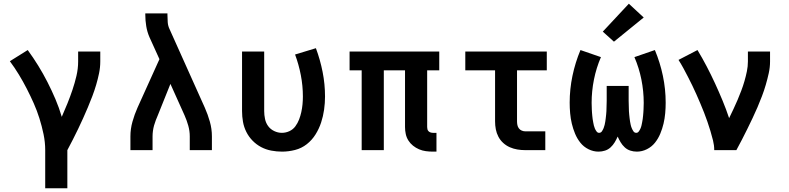

<svg xmlns="http://www.w3.org/2000/svg" viewBox="-20 -807 4240 1032"><path d="M223 205V0Q223 -43 214 -86Q205 -129 192 -170.5Q179 -212 161.5 -251.5Q144 -291 124 -330Q104 -369 81.5 -406Q59 -443 33 -478L129 -538Q159 -497 185.5 -454Q212 -411 235 -366Q258 -321 278 -274Q298 -227 312 -179Q328 -215 342.5 -251Q357 -287 369.5 -324Q382 -361 391 -399.5Q400 -438 400 -477V-530H519V-477Q519 -445 512.5 -413.5Q506 -382 497 -351.5Q488 -321 476.5 -290.5Q465 -260 452.5 -230.5Q440 -201 427 -172Q414 -143 400 -114Q386 -85 371.5 -56.5Q357 -28 342 0V205Z M681 0V-74Q681 -114 692 -153Q703 -192 719 -228L837 -489L783 -608Q771 -636 766 -666.5Q761 -697 761 -728V-735H880V-728Q880 -708 881.5 -687.5Q883 -667 892 -649L1081 -228Q1097 -192 1108 -153Q1119 -114 1119 -74V0H1000V-74Q1000 -103 992 -131.5Q984 -160 972 -187L896 -356L829 -189Q823 -175 817.5 -161Q812 -147 808 -132.5Q804 -118 802 -103Q800 -88 800 -74V0Z M1496 8Q1467 8 1438 2.5Q1409 -3 1383.5 -16.5Q1358 -30 1337.5 -51Q1317 -72 1304 -98Q1291 -124 1286 -152.5Q1281 -181 1281 -210V-530H1400V-210Q1400 -189 1404.5 -167.5Q1409 -146 1421.5 -129Q1434 -112 1454 -102.5Q1474 -93 1495 -93Q1516 -93 1535.5 -102Q1555 -111 1567.5 -128Q1580 -145 1587.5 -164.5Q1595 -184 1599.5 -204.5Q1604 -225 1606 -246Q1608 -267 1608 -288Q1608 -346 1597 -403Q1586 -460 1566 -514L1678 -548Q1701 -486 1714 -420.5Q1727 -355 1727 -288Q1727 -253 1722 -217.5Q1717 -182 1706 -148.5Q1695 -115 1676 -84.5Q1657 -54 1629 -32Q1601 -10 1566 -1Q1531 8 1496 8Z M2307 8Q2288 8 2269 5.5Q2250 3 2232.5 -4.5Q2215 -12 2200 -24Q2185 -36 2175 -52Q2165 -68 2161 -86.5Q2157 -105 2157 -124V-429H2043V0H1924V-429H1859V-530H2341V-429H2276V-124Q2276 -118 2277.5 -112Q2279 -106 2283.5 -101.5Q2288 -97 2294.5 -95Q2301 -93 2307 -93H2326V8Z M2804 0Q2782 0 2761 -3.5Q2740 -7 2720.5 -15.5Q2701 -24 2685 -38.5Q2669 -53 2659 -72Q2649 -91 2645 -112Q2641 -133 2641 -155V-429H2481V-530H2919V-429H2759V-155Q2759 -145 2761 -135Q2763 -125 2769 -117Q2775 -109 2784.5 -105Q2794 -101 2804 -101H2911V0Z M3403 8Q3385 8 3368 2.5Q3351 -3 3338 -15Q3325 -27 3316 -42Q3307 -57 3300 -73Q3293 -57 3284 -42Q3275 -27 3262 -15Q3249 -3 3232 2.5Q3215 8 3197 8Q3169 8 3143 -5Q3117 -18 3099.5 -40Q3082 -62 3071 -88.5Q3060 -115 3053.5 -142.5Q3047 -170 3044.5 -198.5Q3042 -227 3042 -255Q3042 -328 3057 -399.5Q3072 -471 3100 -538L3210 -500Q3185 -442 3172.5 -379.5Q3160 -317 3160 -254Q3160 -245 3160.5 -236.5Q3161 -228 3161 -219Q3161 -210 3162 -201.5Q3163 -193 3163.5 -184.5Q3164 -176 3165.5 -167Q3167 -158 3168.5 -149.5Q3170 -141 3172 -132.5Q3174 -124 3177.5 -116Q3181 -108 3186.5 -100.5Q3192 -93 3200 -93Q3210 -93 3215.5 -101.5Q3221 -110 3224.5 -118.5Q3228 -127 3230 -136Q3232 -145 3233.5 -154Q3235 -163 3236 -172.5Q3237 -182 3238 -191Q3239 -200 3239.5 -209.5Q3240 -219 3240 -228Q3240 -237 3240.5 -246.5Q3241 -256 3241 -265V-345H3359V-265Q3359 -256 3359.5 -246.5Q3360 -237 3360 -228Q3360 -219 3360.5 -209.5Q3361 -200 3362 -191Q3363 -182 3364 -172.5Q3365 -163 3366.5 -154Q3368 -145 3370 -136Q3372 -127 3375.5 -118.5Q3379 -110 3384.5 -101.5Q3390 -93 3400 -93Q3408 -93 3413.5 -100.5Q3419 -108 3422.5 -116Q3426 -124 3428 -132.5Q3430 -141 3431.5 -149.5Q3433 -158 3434.5 -167Q3436 -176 3436.5 -184.5Q3437 -193 3438 -201.5Q3439 -210 3439 -219Q3439 -228 3439.5 -236.5Q3440 -245 3440 -254Q3440 -317 3427.5 -379.5Q3415 -442 3390 -500L3500 -538Q3528 -471 3543 -399.5Q3558 -328 3558 -255Q3558 -227 3555.5 -198.5Q3553 -170 3546.5 -142.5Q3540 -115 3529 -88.5Q3518 -62 3500.5 -40Q3483 -18 3457 -5Q3431 8 3403 8ZM3280 -583 3220 -637 3360 -787 3440 -713Z M3819 0Q3819 -26 3812.5 -52Q3806 -78 3798.5 -103Q3791 -128 3782.5 -152.5Q3774 -177 3764.5 -201.5Q3755 -226 3744.5 -250.5Q3734 -275 3723.5 -299Q3713 -323 3701.5 -346.5Q3690 -370 3678 -393.5Q3666 -417 3653.5 -440Q3641 -463 3627 -485L3729 -538Q3755 -495 3778.5 -450Q3802 -405 3823 -359.5Q3844 -314 3863.5 -267Q3883 -220 3899 -172Q3911 -197 3922.5 -221Q3934 -245 3944.5 -270Q3955 -295 3964.5 -320Q3974 -345 3981.5 -371Q3989 -397 3994.5 -423.5Q4000 -450 4000 -477V-530H4119V-477Q4119 -445 4112 -413.5Q4105 -382 4096 -351Q4087 -320 4075.5 -290Q4064 -260 4051.5 -230.5Q4039 -201 4025 -172Q4011 -143 3997 -114Q3983 -85 3968 -56.5Q3953 -28 3938 0Z"/></svg>

Font: Iosevka Curly Extended
Style: Bold
Weight: 700
Width: 7
Monospace: yes
Designer: Belleve Invis
Foundry: Belleve Invis
Version: Version 11.1.0; ttfautohint (v1.8.3)